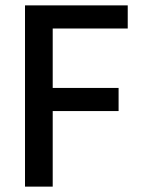

<svg xmlns="http://www.w3.org/2000/svg" viewBox="-20 -694 534 714"><path d="M455 -588H176V-367H421V-281H176V0H73V-674H455Z"/></svg>

Font: Hind Medium
Style: Regular
Weight: 500
Designer: Manushi Parikh, Satya Rajpurohit
Foundry: Indian Type Foundry
Version: Version 1.201;PS 1.0;hotconv 1.0.78;makeotf.lib2.5.61930; tt